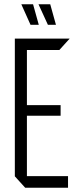

<svg xmlns="http://www.w3.org/2000/svg" viewBox="-20 -886 362 906"><path d="M99 0 50 -54V-55H301V0ZM50 -55V-704H107V-55ZM107 -340V-390H266V-340ZM107 -650V-704H308V-703L260 -650ZM206 -769 162 -865V-866H217L244 -769ZM124 -769 81 -865V-866H136L163 -769Z"/></svg>

Font: Foldit Thin Light
Style: Regular
Weight: 300
Version: Version 1.003